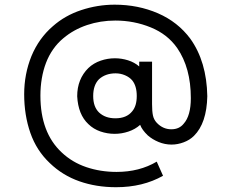

<svg xmlns="http://www.w3.org/2000/svg" viewBox="-20 -692 991 822"><path d="M810.5 -110.5Q792.5 -92.5 766.5 -82.8Q740.5 -73 714.5 -73Q686 -73 659.2 -84Q632.5 -95 612.5 -112.5Q588 -136 580 -157.5Q559 -138.5 530 -128.8Q501 -119 471 -119Q439.5 -119 409.8 -129.2Q380 -139.5 358.5 -160.5Q314.5 -201.5 310.5 -280Q310.5 -353.5 358.5 -401Q381 -422 410.8 -432.2Q440.5 -442.5 472 -442.5Q500.5 -442.5 528.2 -433.8Q556 -425 576 -407.5V-428H631V-246Q631 -215.5 634.8 -197.8Q638.5 -180 651 -166.5Q677.5 -138.5 713.5 -138.5Q747.5 -138.5 766.5 -162.5Q797 -196.5 797 -272Q797 -401.5 738.5 -486.5Q697 -545.5 626 -574.5Q554 -604 474 -604Q410 -604 352.8 -584.8Q295.5 -565.5 252 -529Q226.5 -508 207.8 -481.2Q189 -454.5 177 -423Q165 -391.5 159 -356Q153 -320.5 153 -282.5Q153 -124.5 244 -39.5Q289 3 349.5 23.5Q410 44 479 44Q577 44 651 0L678 60.5Q591.5 109.5 477 109.5Q392 109.5 320 84.2Q248 59 193.5 6.5Q136.5 -47 110 -123Q83.5 -199 83.5 -288.5Q83.5 -374.5 114.5 -451.5Q146.5 -528.5 206.5 -580Q258 -625.5 327 -648.5Q397.5 -672 471 -672Q571 -672 656.5 -635Q741.5 -598 795 -526Q865 -428 867.5 -280Q865 -164.5 810.5 -110.5ZM546 -348Q534.5 -361.5 515.2 -369.8Q496 -378 475 -378Q432 -378 404 -353Q379 -328 379 -281Q379 -234.5 404 -210.5Q430.5 -185.5 474 -185.5Q522 -185.5 546 -215.5Q565.5 -238.5 565.5 -281Q565.5 -324 546 -348Z"/></svg>

Font: Russisch Sans
Style: Regular
Weight: 400
Designer: Michael Sharanda (font) & Cristiano Sobral (main changes)
Foundry: Michael Sharanda
Version: Version 2.00;October 25, 2020;FontCreator 13.0.0.2681 64-bit